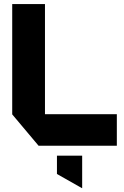

<svg xmlns="http://www.w3.org/2000/svg" viewBox="-20 -739 628 973"><path d="M175.4 -0.6 41.9 -159.4V-160.4H572.1V-0.6ZM41.9 -160.4V-718.5H207.9V-160.4ZM395.4 214.5 268.6 142.7V50H396.4V214.5Z"/></svg>

Font: Foldit Thin
Style: Regular
Weight: 100
Designer: Sophia Tai
Foundry: Sophia Tai
Version: Version 1.003